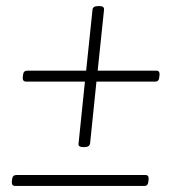

<svg xmlns="http://www.w3.org/2000/svg" viewBox="-20 -613 580 633"><path d="M254 -128Q237 -128 239 -140L260 -344H66Q54 -344 55 -358L56 -366Q57 -380 70 -380H264L285 -581Q286 -593 304 -593H308Q324 -593 323 -581L302 -380H496Q507 -380 506 -366L505 -358Q504 -344 492 -344H298L277 -140Q275 -128 258 -128ZM30 0Q18 0 19 -14L20 -22Q21 -36 34 -36H460Q471 -36 470 -22L469 -14Q468 0 456 0Z"/></svg>

Font: Asap Semi Condensed Semi Condensed Thin
Style: Italic
Weight: 100
Width: 4
Italic angle: -6°
Designer: Pablo Cosgaya
Foundry: Omnibus-Type
Version: Version 3.001; ttfautohint (v1.8.4.7-5d5b)